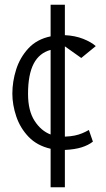

<svg xmlns="http://www.w3.org/2000/svg" viewBox="-20 -627 448 808"><path d="M193 161V-1Q136 -14 100.5 -51Q65 -88 48.5 -137Q32 -186 32 -233Q32 -284 48 -334.5Q64 -385 99.5 -423.5Q135 -462 193 -474V-607H253V-479Q296 -477 330 -463.5Q364 -450 383 -433L322 -383L253 -432V-52Q277 -53 294 -56.5Q311 -60 325.5 -66Q340 -72 354 -80L371 -31Q352 -16 323.5 -7Q295 2 253 4V161ZM193 -61V-417Q145 -404 121.5 -358.5Q98 -313 98 -232Q98 -161 125.5 -118.5Q153 -76 193 -61Z"/></svg>

Font: Kreon Light Light
Style: Regular
Weight: 300
Version: Version 2.002